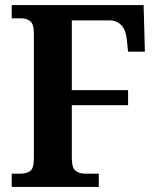

<svg xmlns="http://www.w3.org/2000/svg" viewBox="-20 -734 620 754"><path d="M26 0V-52H60Q84 -52 98.5 -62.5Q113 -73 113 -111V-602Q113 -640 98.5 -651Q84 -662 64 -662H26V-714H544L549 -531H483L478 -579Q474 -617 456 -635.5Q438 -654 410 -654H262V-380H483V-321H262V-115Q262 -75 276.5 -63.5Q291 -52 315 -52H368V0Z"/></svg>

Font: Noto Serif Tamil SemiCondensed
Style: Bold Italic
Weight: 700
Width: 4
Italic angle: -12°
Designer: Indian Type Foundry, Tom Grace, and the Monotype Design Team
Foundry: Monotype Imaging Inc.
Version: Version 2.003; ttfautohint (v1.8.4.7-5d5b)